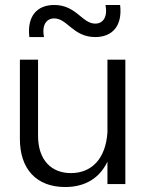

<svg xmlns="http://www.w3.org/2000/svg" viewBox="-20 -740 598 772"><path d="M265 -44C188 -44 133 -95 133 -194V-500H60V-181C60 -61 126 12 242 12C326 12 382 -27 412 -90V0H484V-500H412V-208C405 -102 349 -44 265 -44ZM198 -666C251 -666 274 -591 363 -591C431 -591 473 -635 463 -720H404C414 -670 393 -645 363 -645C310 -645 287 -720 198 -720C130 -720 88 -676 98 -591H157C147 -641 168 -666 198 -666Z"/></svg>

Font: Absans
Style: Regular
Weight: 400
Designer: Valerio Monopoli
Version: Version 1.200;Glyphs 3.2 (3217)